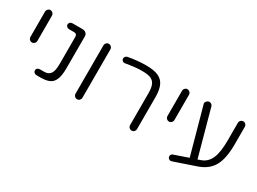

<svg xmlns="http://www.w3.org/2000/svg" viewBox="-36 -1110 2284 1704"><g transform="rotate(30 1106.0 -258.5)"><path d="M160.2 -276.4V-535.2Q160.2 -549.8 149.4 -560.5Q138.7 -571.3 124 -571.3Q114.3 -571.3 109.4 -568.4Q88.9 -555.7 88.9 -535.2V-276.4Q88.9 -261.7 99.6 -251Q110.4 -240.2 125 -240.2Q139.6 -240.2 149.9 -251Q160.2 -261.7 160.2 -276.4Z M304.7 -8.8H349.6Q429.7 -8.8 463.9 -43Q480.5 -59.6 490.2 -85.9Q504.9 -125 504.9 -198.2V-524.4Q504.9 -542 490.7 -554.7Q476.6 -567.4 455.1 -567.4H351.6Q336.9 -567.4 327.6 -558.1Q318.4 -548.8 318.4 -537.1Q318.4 -524.4 328.1 -515.6Q337.9 -506.8 351.6 -506.8H404.3Q418 -506.8 425.8 -499Q433.6 -491.2 433.6 -477.5V-198.2Q433.6 -129.9 415 -100.6Q394.5 -69.3 349.6 -69.3H304.7Q290 -69.3 279.3 -59.6Q271.5 -50.8 271.5 -39.1Q271.5 -26.4 281.2 -17.6Q291 -8.8 304.7 -8.8Z M723.6 -3.9Q738.3 -3.9 748.5 -14.6Q758.8 -25.4 758.8 -40V-535.2Q758.8 -549.8 748 -560.5Q737.3 -571.3 722.7 -571.3Q708 -571.3 697.8 -560.5Q687.5 -549.8 687.5 -535.2V-40Q687.5 -25.4 698.2 -14.6Q709 -3.9 723.6 -3.9Z M1317.4 -41V-368.2Q1317.4 -477.5 1271.5 -523.4Q1254.9 -540 1231.4 -550.8Q1186.5 -571.3 1106.4 -571.3Q1019.5 -571.3 924.8 -553.7Q912.1 -551.8 904.3 -542.5Q896.5 -533.2 896.5 -521.5Q896.5 -508.8 906.2 -500.5Q916 -492.2 926.8 -492.2Q929.7 -492.2 932.6 -493.2Q991.2 -502.9 1028.3 -506.8Q1065.4 -510.7 1097.7 -510.7Q1157.2 -510.7 1187.5 -498Q1219.7 -484.4 1232.4 -453.1Q1246.1 -424.8 1246.1 -368.2V-41Q1246.1 -26.4 1256.8 -15.6Q1267.6 -4.9 1282.2 -4.9Q1296.9 -4.9 1307.1 -15.6Q1317.4 -26.4 1317.4 -41Z M1564.5 -276.4V-535.2Q1564.5 -549.8 1553.7 -560.5Q1543 -571.3 1528.3 -571.3Q1518.6 -571.3 1513.7 -568.4Q1493.2 -555.7 1493.2 -535.2V-276.4Q1493.2 -261.7 1503.9 -251Q1514.6 -240.2 1529.3 -240.2Q1543.9 -240.2 1554.2 -251Q1564.5 -261.7 1564.5 -276.4Z M2064.5 -536.1V-355.5Q2064.5 -235.4 2037.1 -171.9Q2007.8 -105.5 1943.4 -85L1917 -75.2L1788.1 -544.9Q1785.2 -556.6 1775.9 -564Q1766.6 -571.3 1752.9 -571.3Q1739.3 -571.3 1728 -560.1Q1716.8 -548.8 1716.8 -536.1L1718.8 -527.3L1849.6 -53.7Q1704.1 -3.9 1702.1 -2.9Q1700.2 -2 1698.2 -1Q1694.3 2 1691.4 5.9Q1685.5 13.7 1685.5 21.5Q1685.5 29.3 1687.5 35.2Q1689.5 43 1697.8 48.8Q1706.1 54.7 1715.8 54.7Q1721.7 54.7 1727.5 52.7L1948.2 -22.5Q2048.8 -56.6 2092.3 -133.8Q2135.7 -210.9 2135.7 -355.5V-536.1Q2135.7 -550.8 2125.5 -561.5Q2115.2 -572.3 2100.6 -572.3Q2085.9 -572.3 2075.2 -561.5Q2064.5 -550.8 2064.5 -536.1Z"/></g></svg>

Font: FakePearl
Style: ExtraLight
Weight: 300
Version: Version 1.2